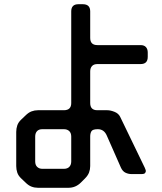

<svg xmlns="http://www.w3.org/2000/svg" viewBox="-20 -787 768 911"><path d="M81 60 101 79Q115 93 129.5 98.5Q144 104 160 104H305Q339 104 364 79L383 60Q397 46 402.5 31.5Q408 17 408 1V-139Q408 -155 414 -164.5Q420 -174 444 -174Q474 -174 487 -143L554 9Q562 26 575.5 32.5Q589 39 605 39H650Q666 39 669 33Q672 28 672 24Q672 21 667 9L550 -233Q542 -249 523 -256.5Q504 -264 489 -264H442Q408 -264 408 -298V-448Q408 -464 416.5 -473.5Q425 -483 442 -483H647Q681 -483 681 -517V-538Q681 -554 672.5 -563.5Q664 -573 647 -573H442Q408 -573 408 -607V-733Q408 -767 373 -767H352Q318 -767 318 -733V-298Q318 -264 283 -264H160Q144 -264 129.5 -258.5Q115 -253 101 -239L81 -220Q67 -207 62 -192Q57 -177 57 -161V1Q57 17 62 32Q67 47 81 60ZM181 14Q166 14 156.5 5Q147 -4 147 -21V-139Q147 -155 155.5 -164.5Q164 -174 181 -174H283Q299 -174 308.5 -165Q318 -156 318 -139V-21Q318 -5 309 4.5Q300 14 283 14Z"/></svg>

Font: WDXL Lubrifont TC
Style: Regular
Weight: 400
Designer: [WDXL Lubrifont] Copyright 2020-2022 (c) NightFurySL2001, Skr-ZERO; [ZCOOL QingKe HuangYou] Copyright 2018-2022 (c) The 
Version: Version 2.001;hotconv 1.1.1;makeotfexe 2.6.0